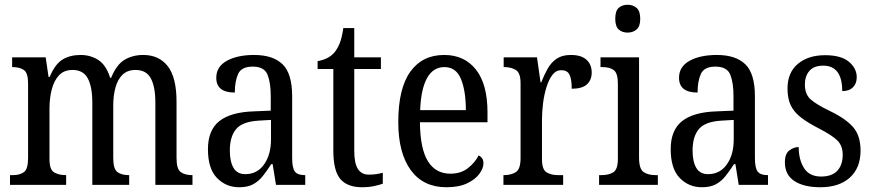

<svg xmlns="http://www.w3.org/2000/svg" viewBox="-20 -777 3672 807"><path d="M22 0V-41H35Q63 -41 80.5 -53.5Q98 -66 98 -113V-426Q98 -471 80 -483Q62 -495 33 -495H31V-536H172L184 -454H189Q211 -507 242.5 -526.5Q274 -546 319 -546Q360 -546 393 -525Q426 -504 443 -450H447Q470 -506 504 -526Q538 -546 582 -546Q648 -546 685 -499Q722 -452 722 -349V-113Q722 -66 740 -53.5Q758 -41 787 -41H789V0H633V-346Q633 -412 614 -447.5Q595 -483 550 -483Q515 -483 494.5 -462.5Q474 -442 465 -408Q456 -374 456 -334V-113Q456 -66 474 -53.5Q492 -41 520 -41H523V0H368V-346Q368 -412 349 -447.5Q330 -483 285 -483Q249 -483 228 -460.5Q207 -438 197.5 -401Q188 -364 188 -321V-108Q188 -64 207.5 -52.5Q227 -41 256 -41H258V0Z M985 10Q930 10 892 -29Q854 -68 854 -150Q854 -230 902 -268Q950 -306 1048 -309L1118 -312V-373Q1118 -429 1104.5 -463Q1091 -497 1042 -497Q995 -497 981 -466.5Q967 -436 967 -388Q889 -388 889 -450Q889 -497 933.5 -521.5Q978 -546 1048 -546Q1127 -546 1167.5 -507Q1208 -468 1208 -372V-113Q1208 -71 1219.5 -56Q1231 -41 1260 -41H1263V0H1140L1126 -87H1120Q1102 -59 1084.5 -37Q1067 -15 1044 -2.5Q1021 10 985 10ZM1011 -45Q1061 -45 1090 -86Q1119 -127 1119 -191V-273L1068 -270Q999 -266 972.5 -234.5Q946 -203 946 -144Q946 -98 961.5 -71.5Q977 -45 1011 -45Z M1502 10Q1440 10 1410.5 -24.5Q1381 -59 1381 -145V-487H1315V-520Q1337 -524 1354.5 -532.5Q1372 -541 1386 -557Q1399 -573 1408 -595.5Q1417 -618 1423 -659H1469V-536H1581V-487H1469V-143Q1469 -90 1484.5 -66.5Q1500 -43 1530 -43Q1547 -43 1561 -45Q1575 -47 1589 -51V-5Q1576 0 1553 5Q1530 10 1502 10Z M1856 10Q1759 10 1706.5 -62Q1654 -134 1654 -264Q1654 -405 1704.5 -475.5Q1755 -546 1847 -546Q1932 -546 1980.5 -484.5Q2029 -423 2029 -305V-263H1745Q1746 -152 1778.5 -99.5Q1811 -47 1873 -47Q1917 -47 1946.5 -70Q1976 -93 1992 -124Q2000 -120 2006 -112Q2012 -104 2012 -90Q2012 -70 1995 -46.5Q1978 -23 1943.5 -6.5Q1909 10 1856 10ZM1938 -314Q1938 -395 1917.5 -445Q1897 -495 1848 -495Q1800 -495 1774.5 -448Q1749 -401 1746 -314Z M2096 0V-41H2099Q2128 -41 2148 -53.5Q2168 -66 2168 -113V-427Q2168 -471 2148 -483Q2128 -495 2100 -495H2097V-536H2237L2252 -431H2255Q2267 -462 2282 -488.5Q2297 -515 2320 -530.5Q2343 -546 2379 -546Q2423 -546 2445 -526Q2467 -506 2467 -472Q2467 -441 2447 -422.5Q2427 -404 2383 -404Q2383 -445 2373.5 -463.5Q2364 -482 2339 -482Q2317 -482 2302 -462.5Q2287 -443 2277 -411Q2267 -379 2262.5 -342.5Q2258 -306 2258 -273V-108Q2258 -64 2277.5 -52.5Q2297 -41 2325 -41H2347V0Z M2618 -640Q2595 -640 2580.5 -653Q2566 -666 2566 -698Q2566 -731 2580.5 -744Q2595 -757 2618 -757Q2640 -757 2655.5 -744Q2671 -731 2671 -698Q2671 -666 2655.5 -653Q2640 -640 2618 -640ZM2498 0V-41H2509Q2539 -41 2558 -53Q2577 -65 2577 -110V-425Q2577 -470 2559.5 -482.5Q2542 -495 2512 -495H2504V-536H2666V-115Q2666 -67 2685 -54Q2704 -41 2735 -41H2745V0Z M2930 10Q2875 10 2837 -29Q2799 -68 2799 -150Q2799 -230 2847 -268Q2895 -306 2993 -309L3063 -312V-373Q3063 -429 3049.5 -463Q3036 -497 2987 -497Q2940 -497 2926 -466.5Q2912 -436 2912 -388Q2834 -388 2834 -450Q2834 -497 2878.5 -521.5Q2923 -546 2993 -546Q3072 -546 3112.5 -507Q3153 -468 3153 -372V-113Q3153 -71 3164.5 -56Q3176 -41 3205 -41H3208V0H3085L3071 -87H3065Q3047 -59 3029.5 -37Q3012 -15 2989 -2.5Q2966 10 2930 10ZM2956 -45Q3006 -45 3035 -86Q3064 -127 3064 -191V-273L3013 -270Q2944 -266 2917.5 -234.5Q2891 -203 2891 -144Q2891 -98 2906.5 -71.5Q2922 -45 2956 -45Z M3428 10Q3359 10 3319 -16Q3279 -42 3279 -95Q3279 -131 3298 -145Q3317 -159 3337 -159Q3337 -106 3359.5 -70.5Q3382 -35 3431 -35Q3477 -35 3499.5 -59.5Q3522 -84 3522 -126Q3522 -163 3501 -185Q3480 -207 3424 -236Q3377 -260 3347.5 -282.5Q3318 -305 3304 -333.5Q3290 -362 3290 -405Q3290 -472 3333.5 -508.5Q3377 -545 3448 -545Q3515 -545 3548 -517.5Q3581 -490 3581 -452Q3581 -426 3565 -410Q3549 -394 3520 -394Q3520 -501 3440 -501Q3401 -501 3382 -479Q3363 -457 3363 -422Q3363 -381 3387 -359.5Q3411 -338 3467 -311Q3534 -279 3565.5 -243Q3597 -207 3597 -144Q3597 -71 3552 -30.5Q3507 10 3428 10Z"/></svg>

Font: Noto Serif Tamil Condensed
Style: Regular
Weight: 400
Width: 3
Designer: Indian Type Foundry, Tom Grace, and the Monotype Design Team
Foundry: Monotype Imaging Inc.
Version: Version 2.004; ttfautohint (v1.8.4.7-5d5b)